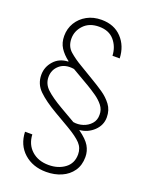

<svg xmlns="http://www.w3.org/2000/svg" viewBox="-162 -819 810 1049"><g transform="rotate(20 242.5 -294.5)"><path d="M406.7 -572.8H364.7Q362.3 -624.5 331.3 -660.9Q300.3 -697.3 242.7 -697.3Q186 -697.3 153.8 -663.3Q121.6 -629.4 121.6 -585Q121.6 -539.6 152.1 -512.9Q182.6 -486.3 221.2 -463.9L306.6 -412.6Q338.9 -393.6 372.1 -371.1Q405.3 -348.6 428 -318.4Q450.7 -288.1 450.7 -245.6Q450.7 -200.2 416.3 -167.2Q381.8 -134.3 334 -129.9V-128.4Q380.4 -95.2 397.7 -65.9Q415 -36.6 415 -2Q415 45.9 391.6 79.3Q368.2 112.8 328.6 130.1Q289.1 147.5 240.2 147.5Q162.1 147.5 111.3 102.1Q60.5 56.6 57.6 -19.5H100.1Q103 38.6 141.4 73Q179.7 107.4 240.2 107.4Q295.4 107.4 334 78.9Q372.6 50.3 372.6 -2Q372.6 -38.6 348.4 -64.5Q324.2 -90.3 267.6 -123.5L181.2 -173.8Q110.8 -214.8 72.8 -252Q34.7 -289.1 34.7 -342.8Q34.7 -388.2 65.9 -423.3Q97.2 -458.5 148.9 -460.4V-463.4Q116.7 -487.8 98.1 -516.6Q79.6 -545.4 79.6 -585Q79.6 -627.9 100.6 -662.4Q121.6 -696.8 158.2 -717Q194.8 -737.3 242.7 -737.3Q315.9 -737.3 359.9 -690.9Q403.8 -644.5 406.7 -572.8ZM408.7 -245.6Q409.2 -275.4 390.9 -298.6Q372.6 -321.8 345 -340.8Q317.4 -359.9 288.6 -377L287.6 -377.4L191.9 -433.1Q139.2 -441.4 107.4 -414.3Q75.7 -387.2 75.7 -344.7Q75.7 -304.2 107.2 -274.9Q138.7 -245.6 200.7 -209.5L287.6 -159.2Q315.9 -154.3 344 -163.3Q372.1 -172.4 390.6 -193.4Q409.2 -214.4 408.7 -245.6Z"/></g></svg>

Font: Inter Display ExtraLight
Style: Regular
Weight: 200
Designer: Rasmus Andersson
Foundry: rsms
Version: Version 4.000;git-a52131595